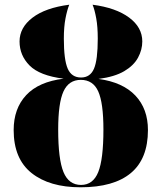

<svg xmlns="http://www.w3.org/2000/svg" viewBox="-20 -785 686 815"><path d="M322 10Q190 10 114 -50.5Q38 -111 38 -233Q38 -324 91 -381Q144 -438 250 -451Q148 -464 105.5 -507Q63 -550 63 -609Q63 -668 118 -710Q173 -752 274 -765Q265 -743 258 -707Q251 -671 251 -621Q251 -531 267.5 -493.5Q284 -456 324 -456Q363 -456 379 -493.5Q395 -531 395 -621Q395 -671 388.5 -707Q382 -743 373 -765Q472 -752 528 -710.5Q584 -669 584 -609Q584 -574 566 -540.5Q548 -507 507.5 -483Q467 -459 398 -450Q501 -436 554.5 -379.5Q608 -323 608 -233Q608 -111 535.5 -50.5Q463 10 322 10ZM324 0Q375 0 397 -54.5Q419 -109 419 -235Q419 -348 397 -397Q375 -446 323 -446Q272 -446 249.5 -397Q227 -348 227 -235Q227 -109 249.5 -54.5Q272 0 324 0Z"/></svg>

Font: Noto Serif Display SemiCondensed Black
Style: Regular
Weight: 900
Width: 4
Designer: Monotype Design Team
Foundry: Monotype Imaging Inc.
Version: Version 2.009